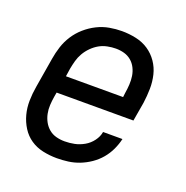

<svg xmlns="http://www.w3.org/2000/svg" viewBox="-102 -623 704 726"><g transform="rotate(20 250.0 -260.0)"><path d="M201 8Q172 8 144.5 2Q117 -4 95 -19Q73 -34 58.5 -57Q44 -80 37 -106.5Q30 -133 30.5 -161.5Q31 -190 36 -219L56 -339Q60 -364 68 -389Q76 -414 90.5 -436.5Q105 -459 125.5 -477Q146 -495 170 -507Q194 -519 219.5 -523.5Q245 -528 269 -528Q298 -528 326 -522Q354 -516 376.5 -501Q399 -486 414.5 -463.5Q430 -441 436.5 -414Q443 -387 442.5 -358.5Q442 -330 438 -301L425 -225H116L113 -208Q110 -190 109 -172.5Q108 -155 111.5 -138Q115 -121 123 -106.5Q131 -92 143.5 -81.5Q156 -71 172.5 -66.5Q189 -62 207 -62Q227 -62 246.5 -66Q266 -70 284.5 -80.5Q303 -91 316 -108.5Q329 -126 332 -145H410Q405 -123 395 -101.5Q385 -80 369.5 -61.5Q354 -43 333.5 -29Q313 -15 291 -6.5Q269 2 246 5Q223 8 201 8ZM358 -295 360 -312Q363 -330 364 -347.5Q365 -365 362.5 -381.5Q360 -398 352.5 -413Q345 -428 332.5 -438.5Q320 -449 304 -453.5Q288 -458 270 -458Q254 -458 236.5 -454.5Q219 -451 204 -442.5Q189 -434 176 -421Q163 -408 154 -392.5Q145 -377 140.5 -360.5Q136 -344 133 -328L128 -295Z"/></g></svg>

Font: Iosevka Term Curly Oblique
Style: Regular
Weight: 400
Italic angle: -9°
Designer: Belleve Invis
Foundry: Belleve Invis
Version: Version 32.3.0